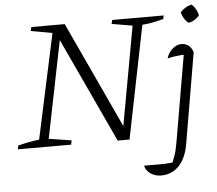

<svg xmlns="http://www.w3.org/2000/svg" viewBox="-59 -762 1171 1036"><g transform="rotate(-5 526.5 -244.0)"><path d="M582 -651H861L857 -632Q826 -624 798.5 -618.5Q771 -613 742 -611L619 0H555L280 -591L296 -593L185 -42L307 -23L303 0H14L18 -20Q48 -28 77 -33.5Q106 -39 133 -42L255 -609L139 -630L144 -651H325L602 -54L588 -53L689 -611L577 -630ZM970 -430Q942 -431 913.5 -427.5Q885 -424 862 -418Q868 -439 881 -455.5Q894 -472 910.5 -480.5Q927 -489 943 -489Q964 -489 980.5 -476.5Q997 -464 1005 -440ZM1005 -440 922 47Q910 123 871 165.5Q832 208 773 208Q750 208 731.5 200Q713 192 701 178.5Q689 165 685 147Q716 147 758.5 147.5Q801 148 839 144Q849 120 854.5 103.5Q860 87 863.5 69Q867 51 872 25L954 -452ZM1017 -696Q1030 -683 1039 -667Q1048 -651 1050 -634Q1039 -621 1023 -611.5Q1007 -602 991 -600Q977 -611 967.5 -627Q958 -643 954 -660Q967 -674 983 -683.5Q999 -693 1017 -696Z"/></g></svg>

Font: Piazzolla Thin ExtraLight
Style: Italic
Weight: 250
Italic angle: -11.3°
Version: Version 2.005